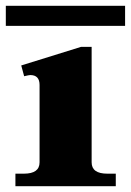

<svg xmlns="http://www.w3.org/2000/svg" viewBox="-30 -640 450 660"><path d="M-10 -620H400V-551H-10ZM23 -43H52Q106 -43 106 -82V-348Q106 -382 74 -382Q70 -382 53 -378L43 -415L249 -479H285V-82Q285 -43 339 -43H368V0H23Z"/></svg>

Font: Taviraj Bold
Style: Regular
Weight: 700
Designer: Katatrad Team
Foundry: CadsonDemak
Version: Version 1.030